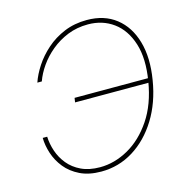

<svg xmlns="http://www.w3.org/2000/svg" viewBox="-109 -841 930 955"><g transform="rotate(-15 356.0 -363.5)"><path d="M297.4 9.8Q233.4 9.8 188 -12.5Q142.6 -34.7 114 -70.3Q85.4 -106 72 -147.5Q58.6 -189 58.1 -227.5H81.1Q82.5 -190.4 95.2 -152.6Q107.9 -114.7 133.8 -83Q159.7 -51.3 200.2 -32Q240.7 -12.7 296.9 -12.7Q371.6 -12.7 442.9 -52.7Q514.2 -92.8 566.9 -170.9Q619.6 -249 638.2 -363.3Q657.2 -476.6 632.3 -554.9Q607.4 -633.3 551.5 -674.1Q495.6 -714.8 420.9 -714.8Q364.3 -714.8 316.4 -695.6Q268.6 -676.3 230.5 -644.8Q192.4 -613.3 166 -575.4Q139.6 -537.6 126.5 -500H103.5Q116.7 -539.1 143.8 -580.6Q170.9 -622.1 211.2 -657.7Q251.5 -693.4 304.2 -715.3Q356.9 -737.3 420.9 -737.3Q510.7 -737.3 570.8 -690.2Q630.9 -643.1 655 -559.1Q679.2 -475.1 660.6 -363.3Q642.6 -252 590.6 -168Q538.6 -84 462.9 -37.1Q387.2 9.8 297.4 9.8ZM259.3 -356.4 262.7 -378.9H650.4L647 -356.4Z"/></g></svg>

Font: Inter 17pt Thin
Style: Italic
Weight: 250
Italic angle: -9.3988°
Version: Version 4.001;git-66647c0bb